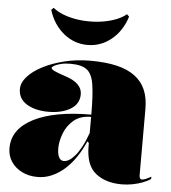

<svg xmlns="http://www.w3.org/2000/svg" viewBox="-53 -781 754 845"><g transform="rotate(5 324.0 -359.0)"><path d="M331 -515Q399 -515 448 -503.5Q497 -492 529 -468Q561 -444 576 -408.5Q591 -373 591 -325V-32Q591 -25 593.5 -19.5Q596 -14 603 -14Q609 -14 619 -18Q629 -22 643 -30V-20Q629 -10 608 -2Q587 6 563 10.5Q539 15 516 15Q444 15 400 -20.5Q356 -56 356 -140Q356 -142 356 -143.5Q356 -145 356 -147.5Q356 -150 356 -154L349 -160Q331 -119 308.5 -86.5Q286 -54 259.5 -31.5Q233 -9 204 3Q175 15 144 15Q105 15 75 0Q45 -15 27.5 -41Q10 -67 10 -101Q10 -185 101.5 -232Q193 -279 356 -279Q356 -366 348.5 -412.5Q341 -459 317.5 -476.5Q294 -494 246 -494Q222 -494 203.5 -489.5Q185 -485 174.5 -479Q164 -473 164 -469Q164 -463 178 -456Q192 -449 229 -437Q302 -413 302 -364Q302 -321 263.5 -298Q225 -275 166 -275Q108 -275 70.5 -298Q33 -321 33 -364Q33 -392 57 -419Q81 -446 123 -467.5Q165 -489 218.5 -502Q272 -515 331 -515ZM356 -269Q308 -269 279 -244Q250 -219 237 -184Q224 -149 224 -119Q224 -101 227.5 -89Q231 -77 237.5 -71Q244 -65 254 -65Q264 -65 276 -72Q288 -79 301.5 -94.5Q315 -110 329 -135.5Q343 -161 356 -198ZM312 -583Q253 -583 206.5 -621Q160 -659 140 -723L150 -733Q168 -718 193 -708Q218 -698 248 -692.5Q278 -687 312 -687Q346 -687 376 -692.5Q406 -698 431 -708Q456 -718 474 -733L484 -723Q464 -659 417.5 -621Q371 -583 312 -583Z"/></g></svg>

Font: Kalnia
Style: Bold
Weight: 700
Designer: Frida Medrano
Foundry: Frida Medrano
Version: Version 1.105